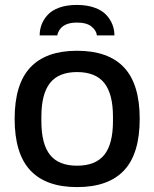

<svg xmlns="http://www.w3.org/2000/svg" viewBox="-20 -743 623 775"><path d="M441.9 -600.1H371.1Q369.1 -619.6 349.6 -635.7Q330.1 -651.9 290 -651.9Q223.1 -651.9 210.9 -600.1H140.1Q140.1 -623 147.9 -643.8Q155.8 -664.6 172.4 -682.9Q189 -701.2 219.2 -712.2Q249.5 -723.1 290 -723.1Q330.6 -723.1 361.3 -712.2Q392.1 -701.2 408.9 -682.9Q425.8 -664.6 433.8 -643.8Q441.9 -623 441.9 -600.1ZM291 12.2Q165.5 12.2 102.3 -55.4Q39.1 -123 39.1 -263.2Q39.1 -403.3 102.3 -470.7Q165.5 -538.1 291 -538.1Q417.5 -538.1 480.7 -470.7Q543.9 -403.3 543.9 -263.2Q543.9 -122.6 480.7 -55.2Q417.5 12.2 291 12.2ZM291 -74.2Q365.7 -74.2 400.9 -117.9Q436 -161.6 436 -253.9V-272Q436 -363.8 400.9 -408Q365.7 -452.1 291 -452.1Q216.8 -452.1 181.9 -408Q147 -363.8 147 -272V-253.9Q147 -161.6 181.9 -117.9Q216.8 -74.2 291 -74.2Z"/></svg>

Font: Archivo Medium
Style: Regular
Weight: 500
Designer: Hector Gatti
Foundry: Omnibus-Type
Version: Version 2.001